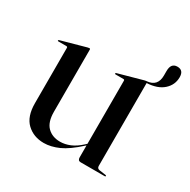

<svg xmlns="http://www.w3.org/2000/svg" viewBox="-133 -686 811 820"><g transform="rotate(30 273.0 -276.0)"><path d="M66 -121V-394Q66 -399.5 59.5 -399.5H20.5Q17 -399.5 17 -402.5Q17 -404.5 21 -406L141.5 -439.5Q147.5 -441 150 -441Q154.5 -441 154.5 -436V-130Q154.5 -79 178.2 -55.5Q202 -32 240.5 -32Q264.5 -32 289.2 -42.2Q314 -52.5 340 -76.5L347 -83V-394Q347 -399.5 341.5 -399.5H302.5Q299 -399.5 299 -402.5Q299 -404.5 302.5 -406L423 -439.5Q428.5 -441 431 -441Q432.5 -441 433 -441Q484 -445.5 484 -499V-521Q484 -560.5 515.5 -560.5Q546 -560.5 546 -526Q546 -488 517.2 -462.2Q488.5 -436.5 436 -434V-25.5Q436 -13 448 -11L479.5 -6.5Q484 -6 484 -3Q484 0 480.5 0H361Q347 0 347 -16.5V-75L343.5 -72Q294 -26.5 255.8 -9.5Q217.5 7.5 183 7.5Q132.5 7.5 99.2 -24Q66 -55.5 66 -121Z"/></g></svg>

Font: Fraunces144ptRegular
Style: Regular
Weight: 400
Version: Version 1.000;[0bf87f6ff]